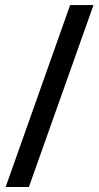

<svg xmlns="http://www.w3.org/2000/svg" viewBox="-20 -729 394 762"><path d="M258.3 -709H351.1L94.7 13.2H2.4Z"/></svg>

Font: Cardo
Style: Bold
Weight: 700
Designer: David J. Perry
Foundry: David J. Perry
Version: Version 1.0011